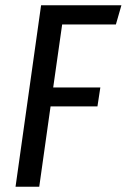

<svg xmlns="http://www.w3.org/2000/svg" viewBox="-20 -709 481 729"><path d="M420 -616H216L182 -377H361L350 -305H172L129 0H39L136 -689H441Z"/></svg>

Font: Fira Sans Compressed
Style: Italic
Weight: 400
Width: 1
Italic angle: -8°
Designer: bBox Type GmbH & Carrois Corporate GbR & Edenspiekermann AG
Foundry: bBox Type GmbH & Carrois Corporate GbR & Edenspiekermann AG
Version: Version 4.301